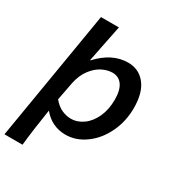

<svg xmlns="http://www.w3.org/2000/svg" viewBox="-226 -838 1065 1160"><g transform="rotate(30 306.0 -257.5)"><path d="M135 -710H260L208 -452H211Q305 -554 416 -554Q491 -554 536.5 -497Q582 -440 582 -333Q582 -239 543.5 -159.5Q505 -80 440.5 -33.5Q376 13 304 13Q208 13 145 -63Q121 87 110 195H-16ZM457 -319Q457 -386 432.5 -420Q408 -454 364 -454Q329 -454 292 -435Q255 -416 225 -375.5Q195 -335 183 -276L159 -150Q187 -116 219 -101.5Q251 -87 283 -87Q329 -87 369 -116Q409 -145 433 -198Q457 -251 457 -319Z"/></g></svg>

Font: Nebula Sans Semibold
Style: Regular
Weight: 600
Italic angle: -9°
Designer: Paul D. Hunt for Adobe (as Source Sans)
Foundry: Nebula Entertainment & Broadcasting LLC
Version: Version 1.010